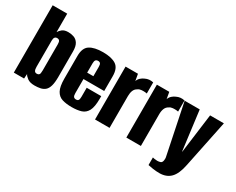

<svg xmlns="http://www.w3.org/2000/svg" viewBox="-99 -1035 1909 1556"><g transform="rotate(30 855.5 -257.0)"><path d="M228 7Q184 7 160 -11Q136 -29 130 -44L127 0H31V-630H167V-457Q176 -474 195.5 -489.5Q215 -505 251 -505Q279 -505 304 -496Q329 -487 345 -461.5Q361 -436 361 -387V-150Q361 -96 351.5 -64.5Q342 -33 324 -18Q306 -3 281.5 2Q257 7 228 7ZM196 -85Q208 -85 214.5 -90Q221 -95 223 -105.5Q225 -116 225 -132V-376Q225 -400 218 -409Q211 -418 196 -418Q182 -418 174.5 -408.5Q167 -399 167 -377V-133Q167 -109 173.5 -97Q180 -85 196 -85Z M576 8Q524 8 487 -3.5Q450 -15 430 -51.5Q410 -88 410 -163V-375Q410 -450 452.5 -477.5Q495 -505 576 -505Q656 -505 698 -477.5Q740 -450 740 -375V-237H546V-105Q546 -81 553.5 -72Q561 -63 576 -63Q591 -63 597.5 -72Q604 -81 604 -105V-189H740V-164Q740 -88 720.5 -51.5Q701 -15 664.5 -3.5Q628 8 576 8ZM546 -297H604V-383Q604 -406 597.5 -415Q591 -424 576 -424Q561 -424 553.5 -415Q546 -406 546 -383Z M791 0V-495H907L918 -433Q925 -453 940.5 -467Q956 -481 974 -488Q1008 -505 1049 -496V-392Q1048 -393 1033 -394.5Q1018 -396 998.5 -394.5Q979 -393 966 -383Q945 -372 936 -350Q927 -328 927 -298V0Z M1084 0V-495H1200L1211 -433Q1218 -453 1233.5 -467Q1249 -481 1267 -488Q1301 -505 1342 -496V-392Q1341 -393 1326 -394.5Q1311 -396 1291.5 -394.5Q1272 -393 1259 -383Q1238 -372 1229 -350Q1220 -328 1220 -298V0Z M1459 116Q1428 116 1398 111.5Q1368 107 1351 103V32Q1358 34 1369.5 36Q1381 38 1395 38Q1407 38 1422 34Q1437 30 1441 9Q1442 1 1442.5 -8Q1443 -17 1440 -29L1344 -495H1485L1532 -128H1534L1582 -495H1711L1620 -53Q1602 38 1563 77Q1524 116 1459 116Z"/></g></svg>

Font: Alumni Sans ExtraBold
Style: Regular
Weight: 800
Designer: Robert E. Leuschke
Foundry: Robert E. Leuschke
Version: Version 1.018